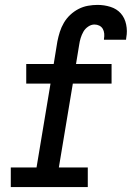

<svg xmlns="http://www.w3.org/2000/svg" viewBox="-20 -763 540 783"><path d="M24 0V-80H129L186 -422H87V-502H199L214 -594Q218 -614 224 -633Q230 -652 240.5 -670Q251 -688 266.5 -702.5Q282 -717 300.5 -726.5Q319 -736 339 -739.5Q359 -743 378 -743Q405 -743 430.5 -735Q456 -727 472.5 -708.5Q489 -690 494.5 -663Q500 -636 495 -610Q495 -608 494.5 -606Q494 -604 494 -601H404Q404 -602 404 -603Q404 -604 404 -605Q406 -615 405 -626Q404 -637 399 -645.5Q394 -654 385 -658.5Q376 -663 365 -663Q352 -663 339.5 -654.5Q327 -646 320 -633.5Q313 -621 309 -608Q305 -595 303 -581L290 -502H435V-422H277L220 -80H338V0Z"/></svg>

Font: Iosevka Curly Slab MdObl
Style: Regular
Weight: 500
Italic angle: -9°
Monospace: yes
Designer: Belleve Invis
Foundry: Belleve Invis
Version: Version 11.0.0; ttfautohint (v1.8.3)